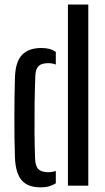

<svg xmlns="http://www.w3.org/2000/svg" viewBox="-20 -820 464 848"><path d="M46 -124Q44.5 -163 44 -209.2Q43.5 -255.5 43.5 -303Q43.5 -350.5 44.2 -395Q45 -439.5 46 -476Q48 -548 77.8 -578Q107.5 -608 161.5 -608Q183 -608 198.5 -603.8Q214 -599.5 226.5 -590.5V-535Q211.5 -541 192.5 -541Q163 -541 150 -527.8Q137 -514.5 136 -484.5Q133.5 -424 132.8 -358.8Q132 -293.5 132.5 -231.8Q133 -170 135 -120Q136 -86 149.8 -72.8Q163.5 -59.5 192.5 -59.5Q212 -59.5 226.5 -65V-10.5Q213 -2 197 2.8Q181 7.5 159.5 7.5Q103.5 7.5 76.2 -23.2Q49 -54 46 -124ZM280 0V-800H370V0Z"/></svg>

Font: Big Shoulders Stencil Text Thin Medium
Style: Regular
Weight: 500
Version: Version 2.001